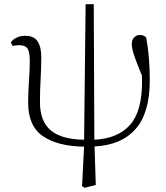

<svg xmlns="http://www.w3.org/2000/svg" viewBox="-20 -690 797 922"><path d="M386.2 211.9 374 204.1 383.8 14.2Q257.8 12.7 186.5 -35.9Q115.2 -84.5 115.2 -195.8Q115.2 -248.5 119.1 -301Q123 -353.5 123 -397.9Q123 -440.9 112.1 -457Q101.1 -473.1 70.8 -473.1Q63 -473.1 54.9 -471.9Q46.9 -470.7 40 -469.2L32.2 -486.8Q41 -499.5 58.6 -508.8Q76.2 -518.1 101.1 -518.1Q143.1 -518.1 160.6 -491.5Q178.2 -464.8 178.2 -416Q178.2 -360.4 175 -308.6Q171.9 -256.8 171.9 -199.2Q171.9 -108.4 223.1 -64.5Q274.4 -20.5 383.8 -19L391.1 -669.9H430.2L433.1 -19Q545.4 -24.4 604 -89.8Q662.6 -155.3 662.1 -299.8L661.1 -328.1Q641.6 -375.5 631.1 -404.1Q620.6 -432.6 616.7 -449.2Q612.8 -465.8 612.8 -478Q612.8 -499.5 624.5 -510.7Q636.2 -522 650.9 -522Q671.4 -522 682.1 -509.8Q699.2 -417.5 699.2 -306.2Q699.7 -149.4 631.8 -71.3Q564 6.8 434.1 13.2L439.9 198.2Z"/></svg>

Font: Source Han Serif TW ExtraLight
Style: Regular
Weight: 250
Designer: Ryoko NISHIZUKA Ë•øÂ°öÊ∂ºÂ≠ê (kana & ideographs); Frank Grie√ühammer (Latin, Greek & Cyrillic); Wenlong ZHANG Âº†ÊñáÈæô 
Foundry: Adobe
Version: Version 2.003;hotconv 1.1.1;makeotfexe 2.6.0